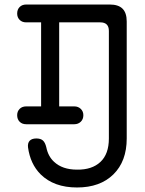

<svg xmlns="http://www.w3.org/2000/svg" viewBox="-20 -750 640 850"><path d="M96 -651Q78 -651 67 -662Q56 -673 56 -690Q56 -708 67 -719Q78 -730 96 -730H466Q504 -730 522.5 -711.5Q541 -693 541 -655V-137Q541 -36 482 22Q423 80 321 80Q219 80 160 22Q114 -24 104 -98Q102 -117 111.5 -127Q121 -137 141 -137Q160 -137 170 -128Q180 -119 185 -98Q193 -58 219 -34Q256 1 321 1Q387 2 424.5 -33Q462 -68 462 -137V-613Q462 -632 452.5 -641.5Q443 -651 424 -651H242V-279H309Q326 -279 337.5 -268Q349 -257 349 -240Q349 -222 337.5 -211Q326 -200 309 -200H96Q78 -200 67 -211Q56 -222 56 -240Q56 -257 67 -268Q78 -279 96 -279H162V-651Z"/></svg>

Font: Maple Mono Normal NL Light
Style: Regular
Weight: 300
Monospace: yes
Designer: subframe7536
Version: Version 7.000